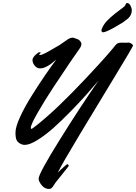

<svg xmlns="http://www.w3.org/2000/svg" viewBox="-20 -964 910 1284"><path d="M869.6 -659.2Q867.2 -648.4 754.4 -463.1Q641.6 -277.8 516.6 -70.1Q391.6 137.7 366.7 189.9Q384.8 170.9 425.3 136.2Q428.2 134.3 429.7 134.3Q433.6 134.3 436.5 137.5Q439.5 140.6 439.5 144.5Q439.5 147 438.5 147.9Q430.7 156.7 404.5 190.7Q378.4 224.6 362.3 243.2Q353 253.4 343 269.8Q333 286.1 325.9 293Q318.8 299.8 308.6 299.8Q278.8 299.8 258.5 274.2Q238.3 248.5 238.3 231Q238.3 196.8 383.5 -35.6Q528.8 -268.1 639.6 -425.8Q599.1 -377.9 556.4 -329.8Q513.7 -281.7 451.9 -218.5Q390.1 -155.3 337.2 -108.2Q284.2 -61 231.4 -28.1Q178.7 4.9 145.5 4.9Q129.4 4.9 113.5 -4.4Q97.7 -13.7 91.3 -26.9Q83.5 -42 83.5 -77.1Q83.5 -114.7 114.7 -182.9Q146 -251 195.1 -328.6Q244.1 -406.2 282.2 -461.9Q320.3 -517.6 356.4 -565.9Q291 -506.8 249.5 -506.8Q238.8 -506.8 231.4 -509.8Q224.1 -512.7 221.2 -515.4Q218.3 -518.1 212.4 -524.9Q197.3 -542 197.3 -563Q197.3 -570.8 202.4 -579.1Q207.5 -587.4 212.2 -592Q216.8 -596.7 225.6 -604Q234.4 -611.3 235.4 -611.8Q238.3 -614.3 244.6 -614.3Q252.4 -614.3 252.4 -610.8Q252.4 -609.9 247.3 -605.5Q242.2 -601.1 242.2 -598.1Q242.2 -596.2 246.6 -596.2Q252.9 -596.2 261.2 -598.9Q269.5 -601.6 283 -608.6Q296.4 -615.7 307.4 -621.8Q318.4 -627.9 340.3 -640.9Q362.3 -653.8 377.4 -662.1Q385.3 -666.5 407.5 -682.9Q429.7 -699.2 436.5 -703.1Q450.7 -711.4 464.8 -712.4Q469.2 -712.4 473.6 -710.9Q481.4 -707 488 -705.6Q494.6 -704.1 496.6 -703.1Q504.9 -698.7 509.3 -695.6Q513.7 -692.4 519 -685.1Q524.4 -677.7 524.4 -669.4Q524.4 -655.8 511.7 -638.2Q496.6 -617.7 448.2 -546.6Q399.9 -475.6 339.1 -383.5Q278.3 -291.5 232.2 -210.9Q186 -130.4 186 -109.4Q186 -102.1 191.4 -102.1Q193.8 -102.1 218.5 -121.1Q243.2 -140.1 287.6 -178.5Q332 -216.8 375.5 -258.8Q460.9 -340.8 552.2 -438Q643.6 -535.2 691.9 -590.3Q740.2 -645.5 748.5 -657.2Q757.8 -669.9 766.8 -674.3Q775.9 -678.7 794.4 -678.7Q798.3 -678.7 807.6 -678.5Q816.9 -678.2 821.8 -678.2Q825.2 -678.2 831.5 -678.7Q837.9 -679.2 840.3 -679.2Q848.6 -679.2 859.1 -671.9Q869.6 -664.6 869.6 -659.2ZM750.5 -874Q764.6 -885.7 783.7 -899.2Q802.7 -912.6 810.1 -919.4Q817.4 -926.3 820.3 -935.1Q823.7 -943.8 829.6 -943.8Q843.3 -943.8 852.3 -927Q861.3 -910.2 861.3 -895Q861.3 -855 820.3 -828.1Q807.1 -815.4 747.1 -781.7Q687 -748 669.4 -748Q664.1 -748 661.1 -752.2Q658.2 -756.3 658.2 -760.7Q658.2 -765.1 660.6 -770Q671.4 -798.3 692.6 -821.5Q713.9 -844.7 750.5 -874Z"/></svg>

Font: Yellowtail
Style: Regular
Weight: 400
Designer: Astigmatic (AOETI)
Foundry: Astigmatic (AOETI)
Version: Version 1.000